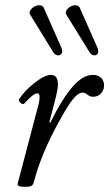

<svg xmlns="http://www.w3.org/2000/svg" viewBox="-20 -703 419 736"><path d="M184.1 -502.9 96.2 -646Q88.9 -656.7 100.3 -668.7Q111.8 -680.7 126.2 -682.6Q140.6 -684.6 147 -674.8L215.8 -519Q221.2 -506.3 216.1 -498Q210.9 -489.7 200.9 -491Q190.9 -492.2 184.1 -502.9ZM323.2 -502.9 234.9 -646Q227.5 -656.7 238.8 -668.7Q250 -680.7 264.4 -682.6Q278.8 -684.6 285.2 -674.8L354 -519Q358.9 -505.9 354.7 -497.8Q350.6 -489.7 340.3 -491Q330.1 -492.2 323.2 -502.9ZM77.1 13.2Q64 13.2 56.9 11.5Q49.8 9.8 48.3 7.1Q46.9 4.4 47.9 0L128.9 -307.1Q131.8 -321.8 131.8 -331.1Q131.8 -345.2 123 -345.2Q107.9 -345.2 73.2 -306.2Q67.9 -300.8 58.3 -309.1Q48.8 -317.4 53.2 -323.2Q74.2 -355 112.8 -385.5Q151.4 -416 175.8 -416Q202.1 -416 202.1 -377.9Q202.1 -361.3 189.9 -314L168.9 -233.9L172.9 -232.9Q219.2 -326.2 258.8 -371.1Q298.3 -416 335.9 -416Q354.5 -416 366.7 -405.3Q378.9 -394.5 378.9 -376Q378.9 -356.9 366.7 -344.5Q354.5 -332 336.9 -332Q325.2 -332 315.2 -340.1Q305.2 -348.1 297.9 -348.1Q279.8 -348.1 258.8 -321.8Q237.8 -295.4 205.1 -234.9Q137.2 -112.3 108.9 -2Q106.4 6.3 99.6 9.8Q92.8 13.2 77.1 13.2Z"/></svg>

Font: Junicode SmCond
Style: Italic
Weight: 400
Width: 4
Italic angle: -11°
Designer: Peter S. Baker
Version: Version 2.206